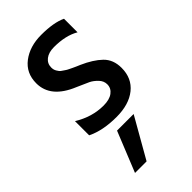

<svg xmlns="http://www.w3.org/2000/svg" viewBox="-236 -577 891 891"><g transform="rotate(-45 209.5 -131.5)"><path d="M386 -140Q386 -72 338 -33.5Q290 5 208 5Q118 5 58 -25V-118Q128 -75 203 -75Q242 -75 263.5 -91Q285 -107 285 -133Q285 -155 268 -172.5Q251 -190 233.5 -198.5Q216 -207 174 -225Q55 -274 55 -369Q55 -436 105 -474Q155 -512 230 -512Q312 -512 358 -490V-401Q309 -430 232 -430Q197 -430 176.5 -414Q156 -398 156 -372Q156 -365 157.5 -358.5Q159 -352 163 -345.5Q167 -339 170.5 -334.5Q174 -330 182 -325Q190 -320 194.5 -316.5Q199 -313 209.5 -308Q220 -303 225 -300.5Q230 -298 242.5 -292.5Q255 -287 260 -285Q319 -259 352.5 -226.5Q386 -194 386 -140ZM161 249H85L165 51H274Z"/></g></svg>

Font: Hind Siliguri Medium
Style: Regular
Weight: 500
Designer: Jyotish Sonowal
Foundry: Indian Type Foundry
Version: Version 1.001;PS 1.0;hotconv 1.0.86;makeotf.lib2.5.63406; tt